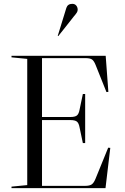

<svg xmlns="http://www.w3.org/2000/svg" viewBox="-20 -981 654 1001"><path d="M555 -210 530 0H40V-8L122 -16V-674L40 -682V-690H531L545 -502L535 -501L479 -641Q470 -664 459.5 -671Q449 -678 425 -678H199V-371H347Q371 -371 381 -379Q391 -387 395 -410L412 -491H424V-235H412L395 -316Q391 -339 381 -347Q371 -355 347 -355H199V-12H423Q447 -12 458 -19.5Q469 -27 478 -49L544 -211ZM284 -793 349 -875 363 -893Q376 -908 380.5 -915.5Q385 -923 385 -930Q385 -943 377.5 -952Q370 -961 357 -961Q333 -961 326 -940L281 -794Z"/></svg>

Font: Libre Caslon Display
Style: Regular
Weight: 400
Designer: Pablo Impallari, Rodrigo Fuenzalida
Foundry: Pablo Impallari, Rodrigo Fuenzalida
Version: Version 1.100; ttfautohint (v1.6) -l 8 -r 50 -G 200 -x 14 -D